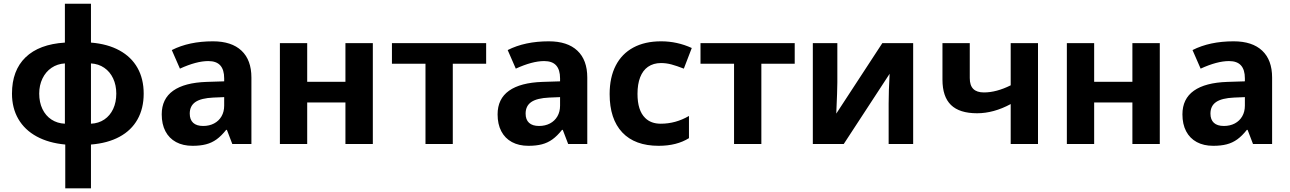

<svg xmlns="http://www.w3.org/2000/svg" viewBox="-20 -780 6987 1040"><path d="M44.9 -272.9Q44.9 -398.4 118.4 -469.5Q191.9 -540.5 331.5 -549.3V-759.8H472.7V-549.3Q563 -542 627.2 -506.8Q691.4 -471.7 724.9 -412.1Q758.3 -352.5 758.3 -272.9Q758.3 -192.9 724.9 -133.3Q691.4 -73.7 627.4 -39.1Q563.5 -4.4 472.7 2.9V240.2H333.5V2.9Q243.7 -5.4 178.7 -40.8Q113.8 -76.2 79.3 -135.5Q44.9 -194.8 44.9 -272.9ZM192.4 -272.9Q192.4 -226.1 209.7 -189.7Q227.1 -153.3 258.5 -132.6Q290 -111.8 331.5 -109.9V-436.5Q290.5 -434.1 259 -412.6Q227.5 -391.1 210 -354.7Q192.4 -318.4 192.4 -272.9ZM609.9 -272.9Q609.9 -318.8 592.8 -355.2Q575.7 -391.6 544.7 -412.8Q513.7 -434.1 472.7 -436.5V-109.9Q514.2 -111.8 545.2 -132.8Q576.2 -153.8 593 -189.9Q609.9 -226.1 609.9 -272.9Z M1238.3 0 1209 -76.7H1205.1Q1179.2 -43.9 1153.1 -25.1Q1127 -6.3 1095.9 1.7Q1064.9 9.8 1022.9 9.8Q971.2 9.8 933.6 -10.5Q896 -30.8 876 -69.1Q856 -107.4 856 -160.6Q856 -244.6 918 -288.6Q980 -332.5 1099.6 -336.4L1194.3 -339.4V-355.5Q1194.3 -402.3 1173.1 -425.8Q1151.9 -449.2 1108.4 -449.2Q1043.9 -449.2 954.6 -408.2L910.6 -508.8Q1003.9 -556.2 1133.3 -556.2Q1234.4 -556.2 1288.1 -505.6Q1341.8 -455.1 1341.8 -359.9V0ZM1194.3 -208V-253.9L1135.7 -251.5Q1069.3 -248.5 1038.6 -227.5Q1007.8 -206.5 1007.8 -164.6Q1007.8 -131.8 1026.4 -114.7Q1044.9 -97.7 1080.6 -97.7Q1113.8 -97.7 1139.6 -111.3Q1165.5 -125 1179.9 -149.9Q1194.3 -174.8 1194.3 -208Z M1496.1 -546.4H1644V-336.9H1851.1V-546.4H1999.5V0H1851.1V-225.1H1644V0H1496.1Z M2284.7 -434.6H2103V-546.4H2613.3V-434.6H2432.6V0H2284.7Z M3057.6 0 3028.3 -76.7H3024.4Q2998.5 -43.9 2972.4 -25.1Q2946.3 -6.3 2915.3 1.7Q2884.3 9.8 2842.3 9.8Q2790.5 9.8 2752.9 -10.5Q2715.3 -30.8 2695.3 -69.1Q2675.3 -107.4 2675.3 -160.6Q2675.3 -244.6 2737.3 -288.6Q2799.3 -332.5 2918.9 -336.4L3013.7 -339.4V-355.5Q3013.7 -402.3 2992.4 -425.8Q2971.2 -449.2 2927.7 -449.2Q2863.3 -449.2 2773.9 -408.2L2730 -508.8Q2823.2 -556.2 2952.6 -556.2Q3053.7 -556.2 3107.4 -505.6Q3161.1 -455.1 3161.1 -359.9V0ZM3013.7 -208V-253.9L2955.1 -251.5Q2888.7 -248.5 2857.9 -227.5Q2827.1 -206.5 2827.1 -164.6Q2827.1 -131.8 2845.7 -114.7Q2864.3 -97.7 2899.9 -97.7Q2933.1 -97.7 2959 -111.3Q2984.9 -125 2999.3 -149.9Q3013.7 -174.8 3013.7 -208Z M3282.2 -270.5Q3282.2 -360.8 3315.2 -424.8Q3348.1 -488.8 3410.6 -522.5Q3473.1 -556.2 3561 -556.2Q3647.9 -556.2 3727.1 -520L3684.1 -408.2Q3645.5 -423.3 3617.2 -430.9Q3588.9 -438.5 3560.5 -438.5Q3519.5 -438.5 3489.7 -418Q3461.9 -398.4 3447.5 -361.3Q3433.1 -324.2 3433.1 -271.5Q3433.1 -181.6 3474.6 -141.1Q3505.9 -109.9 3559.1 -109.9Q3640.1 -109.9 3711.9 -151.9V-31.7Q3645.5 9.8 3547.9 9.8Q3418.9 9.8 3350.6 -62.7Q3282.2 -135.3 3282.2 -270.5Z M3956.1 -434.6H3774.4V-546.4H4284.7V-434.6H4104V0H3956.1Z M4382.8 -546.4H4515.6V-334Q4515.6 -293.5 4509.8 -164.6L4759.3 -546.4H4926.3V0H4793.5V-219.2Q4793.5 -285.2 4798.8 -380.4L4550.3 0H4382.8Z M5272.5 -166.5Q5177.2 -166.5 5131.1 -211.4Q5085 -256.3 5085 -348.6V-546.4H5232.9V-356.9Q5232.9 -317.4 5252 -298.3Q5271 -279.3 5309.6 -279.3Q5377 -279.3 5454.6 -317.9V-546.4H5602.5V0H5454.6V-216.3Q5362.3 -166.5 5272.5 -166.5Z M5758.8 -546.4H5906.7V-336.9H6113.8V-546.4H6262.2V0H6113.8V-225.1H5906.7V0H5758.8Z M6767.1 0 6737.8 -76.7H6733.9Q6708 -43.9 6681.9 -25.1Q6655.8 -6.3 6624.8 1.7Q6593.8 9.8 6551.8 9.8Q6500 9.8 6462.4 -10.5Q6424.8 -30.8 6404.8 -69.1Q6384.8 -107.4 6384.8 -160.6Q6384.8 -244.6 6446.8 -288.6Q6508.8 -332.5 6628.4 -336.4L6723.1 -339.4V-355.5Q6723.1 -402.3 6701.9 -425.8Q6680.7 -449.2 6637.2 -449.2Q6572.8 -449.2 6483.4 -408.2L6439.5 -508.8Q6532.7 -556.2 6662.1 -556.2Q6763.2 -556.2 6816.9 -505.6Q6870.6 -455.1 6870.6 -359.9V0ZM6723.1 -208V-253.9L6664.6 -251.5Q6598.1 -248.5 6567.4 -227.5Q6536.6 -206.5 6536.6 -164.6Q6536.6 -131.8 6555.2 -114.7Q6573.7 -97.7 6609.4 -97.7Q6642.6 -97.7 6668.5 -111.3Q6694.3 -125 6708.7 -149.9Q6723.1 -174.8 6723.1 -208Z"/></svg>

Font: Viking Open Sans
Style: Bold
Weight: 700
Foundry: Ascender Corporation
Version: Version 2.001